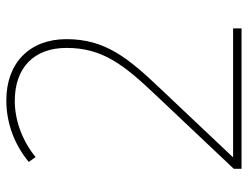

<svg xmlns="http://www.w3.org/2000/svg" viewBox="-106 -658 764 591"><g transform="rotate(-90 275.5 -362.0)"><path d="M52 -24V0H484V-26H88V-27L296 -247C393 -349 451 -419 451 -539C451 -652 378 -724 263 -724C201 -724 134 -705 73 -655L88 -634C141 -677 204 -698 261 -698C363 -698 424 -639 424 -539C424 -428 373 -363 276 -261Z"/></g></svg>

Font: Noto Sans Devanagari UI Thin
Style: Regular
Weight: 100
Designer: Jelle Bosma - Monotype Design Team
Foundry: Monotype Imaging Inc.
Version: Version 2.004